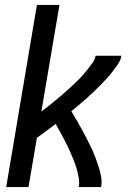

<svg xmlns="http://www.w3.org/2000/svg" viewBox="-20 -755 540 775"><path d="M5 0 129 -735H220L147 -305Q160 -315 172.5 -324.5Q185 -334 197 -344Q209 -354 221.5 -364.5Q234 -375 246 -385.5Q258 -396 269.5 -407Q281 -418 292.5 -429Q304 -440 314.5 -452Q325 -464 335 -476.5Q345 -489 354 -502Q363 -515 366 -530H470Q467 -512 456 -496Q445 -480 433.5 -465Q422 -450 409 -436Q396 -422 382.5 -408.5Q369 -395 355 -381.5Q341 -368 326.5 -355.5Q312 -343 297.5 -330.5Q283 -318 268 -306Q279 -288 289 -270.5Q299 -253 309 -235Q319 -217 328.5 -198.5Q338 -180 347 -161.5Q356 -143 363.5 -123.5Q371 -104 377.5 -84Q384 -64 388 -43Q392 -22 388 0H298Q301 -18 298 -35.5Q295 -53 290.5 -70Q286 -87 279.5 -103Q273 -119 266.5 -134.5Q260 -150 252.5 -165.5Q245 -181 237 -196Q229 -211 221 -225.5Q213 -240 205 -255Q186 -241 167 -226.5Q148 -212 129 -199L95 0Z"/></svg>

Font: iosevka_custom_sans_ss08 Md
Style: Italic
Weight: 500
Italic angle: -10°
Designer: Belleve Invis
Foundry: Belleve Invis
Version: Version 10.3.0; ttfautohint (v1.8.3)